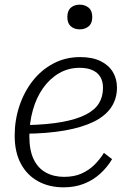

<svg xmlns="http://www.w3.org/2000/svg" viewBox="-20 -792 556 824"><path d="M253 12Q191 12 143.5 -14Q96 -40 69.5 -89.5Q43 -139 43 -210Q43 -276 63 -336.5Q83 -397 120 -444.5Q157 -492 209 -519.5Q261 -547 324 -547Q376 -547 411 -530Q446 -513 464 -483.5Q482 -454 482 -416Q482 -368 457 -331Q432 -294 382 -269.5Q332 -245 258 -232Q184 -219 86 -218L91 -255Q183 -257 246 -268.5Q309 -280 348 -300Q387 -320 404.5 -348.5Q422 -377 422 -415Q422 -443 410.5 -462Q399 -481 376.5 -491Q354 -501 322 -501Q273 -501 233 -477.5Q193 -454 164.5 -413.5Q136 -373 121 -319.5Q106 -266 106 -206Q106 -147 124.5 -108.5Q143 -70 177 -51.5Q211 -33 255 -33Q298 -33 329.5 -47Q361 -61 384.5 -84Q408 -107 426 -136L461 -109Q441 -75 410.5 -47Q380 -19 340.5 -3.5Q301 12 253 12ZM322 -666Q345 -666 360.5 -679Q376 -692 376 -719Q376 -746 360.5 -759Q345 -772 322 -772Q299 -772 284 -759Q269 -746 269 -719Q269 -692 284 -679Q299 -666 322 -666Z"/></svg>

Font: Roboto Serif ExtraLight
Style: Italic
Weight: 250
Italic angle: -10°
Designer: Greg Gazdowicz
Foundry: Commercial Type
Version: Version 1.008